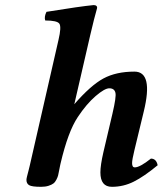

<svg xmlns="http://www.w3.org/2000/svg" viewBox="-20 -718 640 748"><path d="M95.7 -71.8 208 -563Q219.7 -612.8 211.4 -625.5Q203.1 -638.2 156.2 -638.2Q151.4 -652.3 161.1 -671.9Q293.9 -693.4 344.7 -698.2Q352.1 -698.2 355.7 -694.8Q359.4 -691.4 357.9 -685.1Q347.2 -648.4 332 -583L269.5 -312Q333.5 -385.7 383.1 -412.4Q432.6 -439 503.9 -439Q578.1 -439 540 -283.2L503.9 -133.8Q494.6 -95.7 494.6 -82.5Q494.6 -65.9 504.9 -65.9Q524.9 -65.9 567.9 -100.1Q588.9 -100.1 594.2 -74.2Q541 -30.3 501 -10.3Q460.9 9.8 416 9.8Q371.1 9.8 371.1 -46.4Q371.1 -74.2 382.8 -125L418 -274.9Q433.6 -341.3 429.7 -356.4Q425.8 -374 405.8 -374Q387.7 -374 352.3 -343.5Q316.9 -313 283.2 -262.2Q245.1 -205.6 215.8 -80.6L213.9 -71.8Q212.9 -66.9 210.4 -54.2Q208 -41.5 206.5 -35.2Q205.1 -28.8 200 -18.6Q194.8 -8.3 188 -3.2Q181.2 2 168.9 5.9Q156.7 9.8 140.1 9.8Q104 9.8 93.5 3.4Q83 -2.9 83 -17.1Q83 -21.5 85.2 -30.3Q87.4 -39.1 90.8 -52Q94.2 -64.9 95.7 -71.8Z"/></svg>

Font: Linux Libertine
Style: Semibold Italic
Weight: 600
Italic angle: -11.5°
Designer: Philipp H. Poll
Foundry: Philipp H. Poll
Version: Version 5.1.2 ; ttfautohint (v0.9)